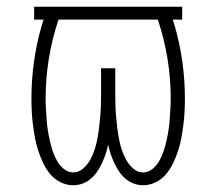

<svg xmlns="http://www.w3.org/2000/svg" viewBox="-20 -540 640 568"><path d="M196 8Q177 8 159 -1Q141 -10 128.5 -25Q116 -40 107.5 -58Q99 -76 93 -94.5Q87 -113 83.5 -132Q80 -151 77.5 -170.5Q75 -190 74 -209.5Q73 -229 73 -249Q73 -303 80.5 -357Q88 -411 103 -463L109 -482H81V-520H519V-482H491L497 -463Q512 -411 519.5 -357Q527 -303 527 -249Q527 -229 526 -209.5Q525 -190 522.5 -170.5Q520 -151 516.5 -132Q513 -113 507 -94.5Q501 -76 492.5 -58Q484 -40 471.5 -25Q459 -10 441 -1Q423 8 404 8Q389 8 375.5 3Q362 -2 351 -11.5Q340 -21 332 -33Q324 -45 318 -58Q312 -71 307.5 -84.5Q303 -98 300 -112Q297 -98 292.5 -84.5Q288 -71 282 -58Q276 -45 268 -33Q260 -21 249 -11.5Q238 -2 224.5 3Q211 8 196 8ZM197 -30Q213 -30 226 -41.5Q239 -53 247 -67.5Q255 -82 260 -97.5Q265 -113 268 -129Q271 -145 273 -161.5Q275 -178 276.5 -194.5Q278 -211 278.5 -227.5Q279 -244 279 -260V-338H321V-260Q321 -244 321.5 -227.5Q322 -211 323.5 -194.5Q325 -178 327 -161.5Q329 -145 332 -129Q335 -113 340 -97.5Q345 -82 353 -67.5Q361 -53 374 -41.5Q387 -30 403 -30Q403 -30 403 -30Q403 -30 403 -30Q419 -30 431.5 -40.5Q444 -51 451.5 -64.5Q459 -78 464 -93Q469 -108 472.5 -123.5Q476 -139 478.5 -154.5Q481 -170 482 -186Q483 -202 484 -217.5Q485 -233 485 -249Q485 -308 475.5 -366.5Q466 -425 447 -482H153Q134 -425 124.5 -366.5Q115 -308 115 -249Q115 -233 116 -217.5Q117 -202 118 -186Q119 -170 121.5 -154.5Q124 -139 127.5 -123.5Q131 -108 136 -93Q141 -78 148.5 -64.5Q156 -51 168.5 -40.5Q181 -30 197 -30Z"/></svg>

Font: Iosevka SS04 XLt Ex
Style: Regular
Weight: 200
Width: 7
Monospace: yes
Designer: Belleve Invis
Foundry: Belleve Invis
Version: Version 19.0.0; ttfautohint (v1.8.4)